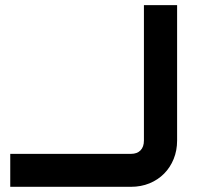

<svg xmlns="http://www.w3.org/2000/svg" viewBox="-20 -720 774 740"><path d="M662.6 -178.2Q662.6 -140.1 649.4 -107.4Q636.2 -74.7 612.5 -50.8Q588.9 -26.9 556.2 -13.4Q523.4 0 484.9 0H19.5V-127H484.9Q508.3 -127 521.5 -140.4Q534.7 -153.8 534.7 -178.2V-700.2H662.6Z"/></svg>

Font: Audiowide
Style: Regular
Weight: 400
Version: Version 1.003